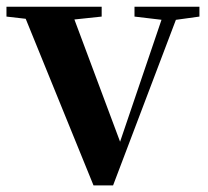

<svg xmlns="http://www.w3.org/2000/svg" viewBox="-29 -556 627 579"><path d="M253 3.1 33.7 -535.7H181L343.6 -100.6H322.7L328.4 -114.7L471.4 -535.7H516.4L312 3.1ZM-9.5 -506V-535.7H277.6V-506L172.4 -494.8H88.1ZM376.6 -506V-535.7H572.4V-506L491.4 -494.8H471Z"/></svg>

Font: Source Han Serif JP VF
Style: Regular
Weight: 250
Designer: Ryoko NISHIZUKA 西塚涼子 (kana & ideographs); Frank Grießhammer (Latin, Greek & Cyrillic); Wenlong ZHANG 张文龙 (bopomofo); San
Foundry: Adobe
Version: Version 2.001;hotconv 1.1.0;makeotfexe 2.6.0